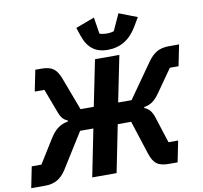

<svg xmlns="http://www.w3.org/2000/svg" viewBox="-104 -1051 1222 1156"><g transform="rotate(-10 507.5 -473.0)"><path d="M592 -740C672 -740 731 -777 775 -852L805 -903L694 -946L648 -845C640 -841 623 -838 605 -838C589 -838 570 -841 560 -845L544 -946L429 -903L446 -852C473 -772 523 -740 592 -740ZM-6 0H78C136 0 176 -21 210 -75L344 -289H425L367 0H516L574 -289H656L722 -85C743 -20 770 0 838 0H889L915 -129H856L804 -291C792 -328 774 -347 748 -357L749 -363C787 -369 813 -386 843 -428L942 -569H995L1021 -698H962C899 -698 865 -677 829 -627L681 -417H599L656 -698H507L450 -417H369L295 -614C272 -677 243 -698 179 -698H142L116 -569H175L231 -420C243 -389 257 -373 282 -363L281 -357C233 -349 201 -324 170 -275L79 -129H20Z"/></g></svg>

Font: LVC Sans
Style: Bold Italic
Weight: 700
Italic angle: -11.31°
Designer: Mike Abbink, Paul van der Laan, Pieter van Rosmalen
Foundry: Bold Monday
Version: Version 3.0